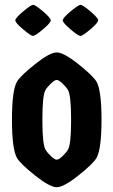

<svg xmlns="http://www.w3.org/2000/svg" viewBox="-20 -770 474 802"><path d="M264 -145Q277 -167 277 -269Q277 -371 264 -394Q257 -406 241.5 -421Q226 -436 217 -436Q208 -436 192.5 -421Q177 -406 170 -394Q157 -372 157 -270Q157 -168 170 -145Q177 -133 192.5 -118Q208 -103 217 -103Q226 -103 241.5 -118Q257 -133 264 -145ZM51 -110Q30 -147 30 -270Q30 -393 51 -429Q65 -453 126.5 -502Q188 -551 217 -551Q246 -551 307.5 -502Q369 -453 383 -429Q404 -393 404 -270Q404 -147 383 -110Q369 -86 307.5 -37Q246 12 217 12Q188 12 126.5 -37Q65 -86 51 -110ZM159.5 -722.5Q192 -695 192 -685Q192 -675 159.5 -647.5Q127 -620 118 -620Q109 -620 76.5 -647.5Q44 -675 44 -685Q44 -695 77 -722.5Q110 -750 118.5 -750Q127 -750 159.5 -722.5ZM357.5 -722.5Q390 -695 390 -685Q390 -675 357.5 -647.5Q325 -620 316 -620Q307 -620 274.5 -647.5Q242 -675 242 -685Q242 -695 275 -722.5Q308 -750 316.5 -750Q325 -750 357.5 -722.5Z"/></svg>

Font: Germania One
Style: Regular
Weight: 400
Designer: John Vargas Beltran
Foundry: John Vargas Beltran
Version: Version 1.001